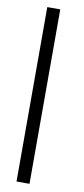

<svg xmlns="http://www.w3.org/2000/svg" viewBox="-93 -785 390 889"><g transform="rotate(10 102.0 -340.0)"><path d="M115 70H54V-750H115Z"/></g></svg>

Font: Bellota
Style: Regular
Weight: 400
Designer: Kemie Guaida
Foundry: Kemie Guaida
Version: Version 1.000;PS 002.000;hotconv 1.0.70;makeotf.lib2.5.58329